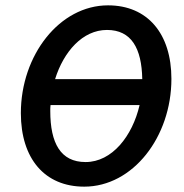

<svg xmlns="http://www.w3.org/2000/svg" viewBox="-20 -686 688 718"><path d="M295 12C477 12 621 -174 621 -391C621 -560 532 -666 384 -666C203 -666 58 -480 58 -263C58 -93 147 12 295 12ZM380 -574C471 -574 510 -506 512 -390H186C218 -493 289 -574 380 -574ZM300 -80C207 -80 168 -150 168 -271C168 -278 168 -286 169 -293H502C475 -177 399 -80 300 -80Z"/></svg>

Font: Source Sans Pro Semibold
Style: Italic
Weight: 600
Italic angle: -11°
Designer: Paul D. Hunt
Foundry: Adobe Systems Incorporated
Version: Version 3.006;hotconv 1.0.111;makeotfexe 2.5.65597